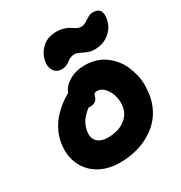

<svg xmlns="http://www.w3.org/2000/svg" viewBox="-197 -1034 1068 1136"><g transform="rotate(-30 337.0 -466.0)"><path d="M272 -687Q235.8 -687 218.5 -714.4Q201.2 -741.7 209 -779.8Q219.2 -828.6 256.1 -862.3Q293 -896 354 -896Q380.9 -896 404.1 -888.4Q427.2 -880.9 440.2 -871.6Q453.1 -862.3 467.8 -854.7Q482.4 -847.2 494.1 -847.2Q513.2 -847.2 529.5 -857.2Q545.9 -867.2 562.3 -877.2Q578.6 -887.2 598.1 -887.2Q665 -887.2 648.9 -807.1Q638.2 -755.9 596.9 -723.4Q555.7 -690.9 499 -690.9Q472.2 -690.9 450.4 -700Q428.7 -709 411.4 -718Q394 -727.1 377.9 -727.1Q361.8 -727.1 348.6 -720.7Q335.4 -714.4 327.4 -707Q319.3 -699.7 304.7 -693.4Q290 -687 272 -687ZM293 -36.1Q210.9 -36.1 149.9 -72.8Q88.9 -109.4 62 -174.8Q35.2 -240.2 50.8 -320.8Q59.1 -362.3 79.6 -399.9Q100.1 -437.5 126.7 -465.3Q153.3 -493.2 179.7 -512.9Q206.1 -532.7 232.9 -546.9Q246.6 -586.4 291.7 -613.3Q336.9 -640.1 399.9 -640.1Q438 -640.1 472.4 -629.6Q506.8 -619.1 533.4 -600.1Q560.1 -581.1 582.3 -554.9Q604.5 -528.8 618.4 -497.6Q632.3 -466.3 640.9 -431.2Q649.4 -396 648.9 -359.1Q648.4 -322.3 642.1 -285.2Q617.7 -167 521.7 -101.6Q425.8 -36.1 293 -36.1ZM217.8 -299.8Q208.5 -251.5 233.2 -225.8Q257.8 -200.2 305.2 -200.2Q372.1 -200.2 416.7 -230.2Q461.4 -260.3 471.2 -310.1Q478.5 -346.2 469 -384Q459.5 -421.9 436.3 -447Q413.1 -472.2 384.8 -472.2Q363.3 -472.2 358.9 -448.2Q355.5 -430.7 341.1 -420.9Q326.7 -411.1 308.1 -411.1Q299.8 -411.1 294.9 -412.1Q258.3 -383.8 241.5 -358.6Q224.6 -333.5 217.8 -299.8Z"/></g></svg>

Font: Shantell Sans Irregular
Style: Italic
Weight: 800
Italic angle: -11.31°
Designer: Stephen Nixon, Anya Danilova, Shantell Martin
Foundry: Arrow Type
Version: Version 1.006;[9816181b4]